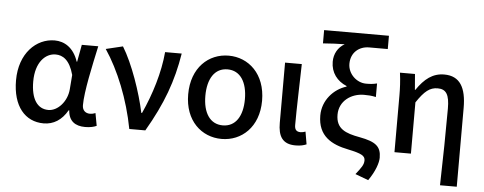

<svg xmlns="http://www.w3.org/2000/svg" viewBox="-59 -957 3340 1325"><g transform="rotate(5 1610.5 -294.5)"><path d="M263 13C332 13 388 -22 428 -92H432C437 -18 482 13 551 13C587 13 613 6 630 -2L614 -89C602 -84 589 -81 577 -81C546 -81 523 -99 523 -136C523 -231 563 -411 593 -550H479L457 -431H454C422 -527 357 -564 290 -564C163 -564 48 -454 48 -267C48 -87 135 13 263 13ZM288 -82C212 -82 167 -147 167 -269C167 -403 235 -468 305 -468C354 -468 403 -440 431 -337L423 -236C416 -152 353 -82 288 -82Z M856 0H967C1082 -197 1140 -357 1171 -550H1056C1044 -409 996 -253 934 -118H929C900 -256 833 -451 763 -564L646 -536C739 -398 818 -202 856 0Z M1496 13C1634 13 1752 -91 1752 -274C1752 -459 1634 -564 1496 -564C1357 -564 1240 -459 1240 -274C1240 -91 1357 13 1496 13ZM1496 -81C1407 -81 1359 -157 1359 -274C1359 -392 1407 -469 1496 -469C1585 -469 1633 -392 1633 -274C1633 -157 1585 -81 1496 -81Z M2008 13C2044 13 2065 7 2084 -1L2069 -88C2057 -83 2045 -81 2035 -81C2009 -81 1994 -93 1994 -126C1994 -246 2000 -407 2003 -550H1887V-133C1887 -41 1917 13 2008 13Z M2529 208C2575 143 2595 82 2595 47C2595 -31 2557 -61 2445 -82C2345 -100 2279 -126 2279 -224C2279 -319 2361 -376 2449 -376C2478 -376 2501 -375 2532 -368V-462C2502 -455 2486 -454 2456 -454C2392 -454 2330 -510 2330 -581C2330 -659 2387 -705 2456 -705H2585V-797H2136V-705C2202 -710 2231 -711 2286 -712C2240 -686 2214 -639 2214 -585C2214 -509 2258 -453 2324 -426V-422C2236 -395 2161 -313 2161 -208C2161 -65 2257 -14 2373 9C2468 29 2492 43 2492 75C2492 105 2475 127 2438 174Z M3026 200H3142V-346C3142 -486 3098 -564 2989 -564C2909 -564 2853 -520 2799 -441H2796L2787 -550H2683C2691 -492 2693 -438 2693 -394V0H2807V-355C2861 -436 2898 -465 2952 -465C3012 -465 3034 -427 3034 -332C3034 -183 3031 23 3026 200Z"/></g></svg>

Font: Noto Sans CJK JP Medium
Style: Regular
Weight: 500
Designer: Ryoko NISHIZUKA (kana & ideographs); Paul D. Hunt (Latin, Greek & Cyrillic); Wenlong ZHANG (bopomofo); Sandoll Communica
Foundry: Adobe Systems Incorporated
Version: Version 1.004;PS 1.004;hotconv 1.0.82;makeotf.lib2.5.63406